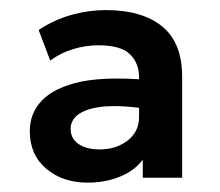

<svg xmlns="http://www.w3.org/2000/svg" viewBox="-20 -722 446 390"><path d="M158 -351Q107.5 -351 74 -379.2Q40.5 -407.5 40.5 -456Q40.5 -492.5 65.8 -518.5Q91 -544.5 144 -556Q175.5 -562.5 217.5 -562.5Q238.5 -562.5 262.5 -561V-565Q262.5 -593.5 244 -611.8Q225.5 -630 179.5 -630Q154 -630 128.5 -622.2Q103 -614.5 82 -599L58.5 -661Q90 -682 125.2 -691.8Q160.5 -701.5 195 -701.5Q268.5 -701.5 309.2 -668.5Q350 -635.5 350 -566V-361H270V-397.5Q253 -375 223.2 -363Q193.5 -351 158 -351ZM262.5 -503Q234.5 -506.5 212 -506.5Q203 -506.5 195 -506Q159.5 -503 141.5 -491.2Q123.5 -479.5 123.5 -460Q123.5 -440.5 139.5 -429.5Q155.5 -418.5 182.5 -418.5Q216 -418.5 239.2 -436.5Q262.5 -454.5 262.5 -484.5Z"/></svg>

Font: Geologica EX Med
Style: Regular
Weight: 500
Designer: Sindre Bremnes, Frode Helland
Foundry: Monokrom Skriftforlag AS
Version: Version 1.010;gftools[0.9.28]